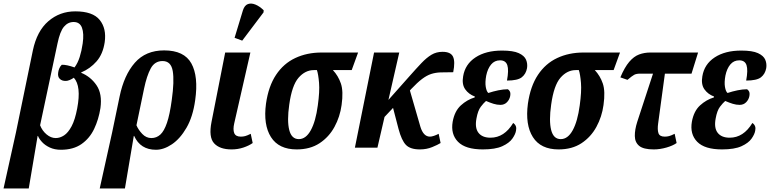

<svg xmlns="http://www.w3.org/2000/svg" viewBox="-45 -832 4339 1082"><path d="M-25 230 45 -86 140 -547Q163 -657 227.5 -712.5Q292 -768 379 -768Q478 -768 517 -719.5Q556 -671 545 -594Q535 -527 499 -486Q463 -445 413 -424L412 -422Q466 -400 499 -351.5Q532 -303 521 -223Q511 -159 485.5 -105.5Q460 -52 414 -20Q368 12 298 12Q263 12 236 -0.5Q209 -13 192 -31.5Q175 -50 169 -66H167L117 230ZM269 -54Q293 -54 316 -69Q339 -84 358.5 -120.5Q378 -157 390 -221Q414 -347 371 -394Q360 -386 347.5 -381Q335 -376 327 -376Q305 -375 292 -387.5Q279 -400 283 -424Q284 -433 288.5 -445Q293 -457 303 -467Q330 -468 375 -452Q393 -476 404 -510.5Q415 -545 421 -587Q429 -643 417 -675.5Q405 -708 370 -708Q338 -708 315.5 -681.5Q293 -655 279 -587L181 -126Q193 -95 217.5 -74.5Q242 -54 269 -54Z M629 -288Q654 -409 715 -478.5Q776 -548 880 -548Q993 -548 1033.5 -474.5Q1074 -401 1055 -268Q1042 -174 1006 -112Q970 -50 924 -19Q878 12 834 12Q746 12 711 -66H709L659 230H517L587 -86ZM808 -54Q837 -54 858.5 -73.5Q880 -93 896 -140Q912 -187 923 -269Q938 -375 928.5 -431.5Q919 -488 871 -488Q827 -488 804.5 -446.5Q782 -405 767 -333L724 -126Q735 -100 757 -77Q779 -54 808 -54Z M1260 10Q1193 10 1161.5 -24.5Q1130 -59 1147 -145L1224 -536H1366L1275 -137Q1267 -102 1275 -82Q1283 -62 1312 -62Q1325 -62 1336.5 -65Q1348 -68 1368 -78L1379 -26Q1358 -11 1326.5 -0.5Q1295 10 1260 10ZM1320 -603 1277 -619 1324 -774Q1333 -802 1352 -809Q1371 -816 1395 -806Q1419 -796 1441 -774L1440 -762Z M1627 10Q1526 10 1482 -59.5Q1438 -129 1454 -248Q1468 -346 1510.5 -410Q1553 -474 1619 -505Q1685 -536 1767 -536H1973L1937 -437H1831Q1861 -405 1876 -361.5Q1891 -318 1880 -240Q1871 -174 1840 -117Q1809 -60 1756 -25Q1703 10 1627 10ZM1639 -48Q1679 -48 1706.5 -98Q1734 -148 1746 -238Q1757 -317 1753 -365Q1749 -413 1741 -437H1724Q1675 -437 1637.5 -394Q1600 -351 1585 -242Q1572 -151 1585 -99.5Q1598 -48 1639 -48Z M1955 0 2063 -536H2205L2144 -269L2263 -403Q2301 -446 2330 -476.5Q2359 -507 2386.5 -523.5Q2414 -540 2449 -540Q2495 -540 2508 -512.5Q2521 -485 2509 -425Q2467 -425 2438 -424Q2409 -423 2384.5 -415Q2360 -407 2333.5 -387Q2307 -367 2272 -330L2265 -322L2324 -118Q2341 -62 2378 -62Q2387 -62 2400.5 -66.5Q2414 -71 2427 -78L2438 -26Q2422 -16 2390.5 -3Q2359 10 2321 10Q2267 10 2242.5 -15.5Q2218 -41 2201 -105L2170 -224L2122 -173L2082 0Z M2676 10Q2578 10 2536 -33Q2494 -76 2506 -146Q2517 -206 2552 -238Q2587 -270 2630 -283L2631 -288Q2596 -301 2576.5 -329Q2557 -357 2565 -402Q2576 -470 2634.5 -508.5Q2693 -547 2784 -547Q2847 -547 2878.5 -532.5Q2910 -518 2919.5 -495.5Q2929 -473 2925 -448Q2919 -415 2895.5 -396.5Q2872 -378 2812 -378Q2823 -437 2814 -464.5Q2805 -492 2773 -492Q2742 -492 2722.5 -468.5Q2703 -445 2695 -406Q2688 -368 2692.5 -342Q2697 -316 2707 -308Q2734 -317 2763 -323Q2792 -329 2817 -329Q2824 -325 2828.5 -316Q2833 -307 2830 -290Q2826 -270 2811.5 -255.5Q2797 -241 2775 -241Q2756 -241 2736.5 -247Q2717 -253 2694 -263Q2681 -252 2664.5 -230.5Q2648 -209 2640 -164Q2630 -111 2651.5 -83.5Q2673 -56 2719 -56Q2797 -56 2847 -139Q2869 -124 2863 -96Q2860 -76 2842.5 -51Q2825 -26 2785.5 -8Q2746 10 2676 10Z M3103 10Q3002 10 2958 -59.5Q2914 -129 2930 -248Q2944 -346 2986.5 -410Q3029 -474 3095 -505Q3161 -536 3243 -536H3449L3413 -437H3307Q3337 -405 3352 -361.5Q3367 -318 3356 -240Q3347 -174 3316 -117Q3285 -60 3232 -25Q3179 10 3103 10ZM3115 -48Q3155 -48 3182.5 -98Q3210 -148 3222 -238Q3233 -317 3229 -365Q3225 -413 3217 -437H3200Q3151 -437 3113.5 -394Q3076 -351 3061 -242Q3048 -151 3061 -99.5Q3074 -48 3115 -48Z M3639 10Q3581 10 3557 -10Q3533 -30 3532.5 -65.5Q3532 -101 3546 -145L3635 -417H3563Q3541 -417 3529 -410.5Q3517 -404 3491 -382L3451 -396Q3475 -453 3501 -483.5Q3527 -514 3556.5 -525Q3586 -536 3620 -536H3889L3852 -417H3702L3664 -137Q3659 -102 3665.5 -82Q3672 -62 3701 -62Q3714 -62 3725.5 -65Q3737 -68 3757 -78L3768 -26Q3747 -11 3710.5 -0.5Q3674 10 3639 10Z M4024 10Q3926 10 3884 -33Q3842 -76 3854 -146Q3865 -206 3900 -238Q3935 -270 3978 -283L3979 -288Q3944 -301 3924.5 -329Q3905 -357 3913 -402Q3924 -470 3982.5 -508.5Q4041 -547 4132 -547Q4195 -547 4226.5 -532.5Q4258 -518 4267.5 -495.5Q4277 -473 4273 -448Q4267 -415 4243.5 -396.5Q4220 -378 4160 -378Q4171 -437 4162 -464.5Q4153 -492 4121 -492Q4090 -492 4070.5 -468.5Q4051 -445 4043 -406Q4036 -368 4040.5 -342Q4045 -316 4055 -308Q4082 -317 4111 -323Q4140 -329 4165 -329Q4172 -325 4176.5 -316Q4181 -307 4178 -290Q4174 -270 4159.5 -255.5Q4145 -241 4123 -241Q4104 -241 4084.5 -247Q4065 -253 4042 -263Q4029 -252 4012.5 -230.5Q3996 -209 3988 -164Q3978 -111 3999.5 -83.5Q4021 -56 4067 -56Q4145 -56 4195 -139Q4217 -124 4211 -96Q4208 -76 4190.5 -51Q4173 -26 4133.5 -8Q4094 10 4024 10Z"/></svg>

Font: Noto Serif ExtraCondensed
Style: Bold Italic
Weight: 700
Width: 2
Italic angle: -12°
Designer: Monotype Design Team
Foundry: Monotype Imaging Inc.
Version: Version 2.013; ttfautohint (v1.8.4.7-5d5b)